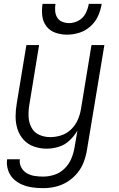

<svg xmlns="http://www.w3.org/2000/svg" viewBox="-20 -764 616 997"><path d="M204 213Q236 213 268.5 205.5Q301 198 330.5 179.5Q360 161 382 134Q404 107 415.5 75.5Q427 44 432 12L522 -530H455L400 -195Q395 -167 383 -140Q371 -113 348.5 -91.5Q326 -70 297.5 -61Q269 -52 241 -52Q210 -52 183.5 -64Q157 -76 143.5 -101.5Q130 -127 128.5 -157Q127 -187 132 -218L183 -530H117L67 -227Q61 -193 61 -158.5Q61 -124 71 -93Q81 -62 103 -38Q125 -14 156.5 -3Q188 8 222 8Q253 8 284.5 -1.5Q316 -11 341 -34.5Q366 -58 382 -86L367 2Q362 32 350 60.5Q338 89 315 111.5Q292 134 262.5 143.5Q233 153 204 153Q181 153 159 149.5Q137 146 118.5 135Q100 124 90 104.5Q80 85 83 63H17Q13 91 21.5 118Q30 145 49 164Q68 183 93.5 194Q119 205 147 209Q175 213 204 213ZM328 -584Q360 -584 392 -594Q424 -604 450 -627.5Q476 -651 489.5 -681.5Q503 -712 508 -744H441Q437 -719 424.5 -694.5Q412 -670 388 -657Q364 -644 338 -644Q320 -644 303 -651Q286 -658 277 -673Q268 -688 266.5 -706.5Q265 -725 268 -744H201Q196 -713 199.5 -682Q203 -651 221 -627.5Q239 -604 268 -594Q297 -584 328 -584Z"/></svg>

Font: Iosevka Sparkle Light
Style: Italic
Weight: 300
Italic angle: -9°
Designer: Belleve Invis
Foundry: Belleve Invis
Version: Version 4.5.0; ttfautohint (v1.8.3)